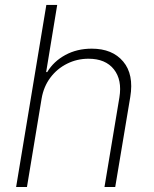

<svg xmlns="http://www.w3.org/2000/svg" viewBox="-20 -747 616 767"><path d="M146.3 -353.7 87.7 0H44.4L165.1 -727.3H208.5L164.4 -459.2H168.7Q194.2 -501.8 240.8 -527.2Q287.3 -552.6 346.6 -552.6Q429 -552.6 472.1 -501.2Q515.3 -449.9 500.4 -359.7L440.3 0H397.4L457 -358Q468.4 -427.9 434.8 -470.2Q401.3 -512.4 333.5 -512.4Q287.6 -512.4 247.9 -492.5Q208.1 -472.7 181.3 -437Q154.5 -401.3 146.3 -353.7Z"/></svg>

Font: Inter UI Extra Light
Style: Italic
Weight: 200
Italic angle: -9.39999°
Designer: Rasmus Andersson
Foundry: rsms
Version: 3.2;8d6f07862